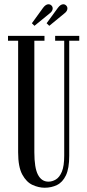

<svg xmlns="http://www.w3.org/2000/svg" viewBox="-20 -868 410 900"><path d="M189.5 12Q161.5 12 132.8 -1Q104 -14 84.5 -49.8Q65 -85.5 65 -154V-677H17.5V-700H188.5V-677H141V-154.5Q141 -81 158 -48.8Q175 -16.5 207 -16.5Q225 -16.5 242 -26.8Q259 -37 270 -63.2Q281 -89.5 281 -138.5V-677H238.5V-700H351.5V-677H304.5V-137.5Q304.5 -78.5 289 -46Q273.5 -13.5 247.2 -0.8Q221 12 189.5 12ZM211 -747 198.5 -759 251.5 -831.5Q264 -848 276.5 -848Q284.5 -848 290.2 -842.2Q296 -836.5 296 -828.5Q296 -815.5 281 -804.5ZM141.5 -747 129.5 -759 182 -831.5Q194.5 -848 207 -848Q215.5 -848 221.2 -842.2Q227 -836.5 227 -828.5Q227 -815.5 212 -804.5Z"/></svg>

Font: Imbue 50pt
Style: Regular
Weight: 400
Designer: Tyler Finck
Foundry: Etcetera Type Company
Version: Version 1.102; ttfautohint (v1.8.3)